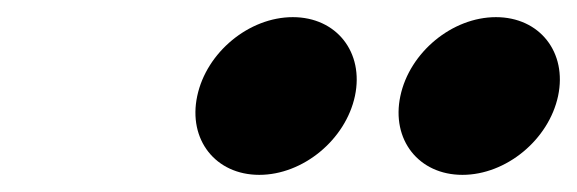

<svg xmlns="http://www.w3.org/2000/svg" viewBox="-20 -811 673 224"><path d="M321.6 -791C270.6 -791 220.9 -750 210.1 -699C199.2 -648 231.5 -607 282.5 -607C333.5 -607 383.2 -648 394.1 -699C404.9 -750 372.6 -791 321.6 -791ZM558.6 -791C507.6 -791 457.9 -750 447.1 -699C436.2 -648 468.5 -607 519.5 -607C570.5 -607 620.2 -648 631.1 -699C641.9 -750 609.6 -791 558.6 -791Z"/></svg>

Font: Hussar Nova
Style: 76
Weight: 700
Foundry: Cannot Into Space Fonts
Version: Version 0.99